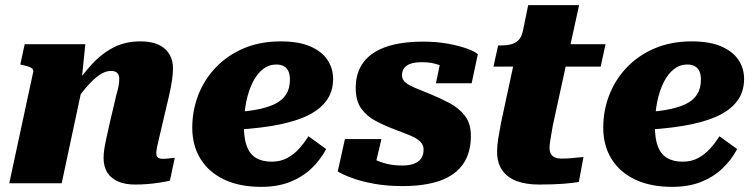

<svg xmlns="http://www.w3.org/2000/svg" viewBox="-20 -713 2937 747"><path d="M16 0H220L305 -398L297 -394L312 -541H76L59 -462L68 -460Q82 -457 92 -453.5Q102 -450 106.5 -445Q111 -440 109 -432ZM611 -227 638 -342Q645 -373 649 -399Q653 -425 653 -447Q653 -495 621 -523.5Q589 -552 526 -552Q468 -552 422 -528.5Q376 -505 337 -462.5Q298 -420 260 -363L262 -301Q289 -342 315 -372.5Q341 -403 365 -420Q389 -437 411 -437Q429 -437 436.5 -429Q444 -421 444 -406Q444 -395 441.5 -380Q439 -365 433 -345L408 -239Q399 -200 393.5 -174Q388 -148 385.5 -131Q383 -114 383 -99Q383 -64 398 -41Q413 -18 440.5 -6.5Q468 5 505 5Q531 5 555 3Q579 1 601 -2.5Q623 -6 641 -10L660 -99Q655 -99 647.5 -98Q640 -97 631.5 -96Q623 -95 615 -95Q601 -95 594.5 -100Q588 -105 588 -118Q588 -125 590.5 -138.5Q593 -152 598.5 -174Q604 -196 611 -227Z M996 14Q912 14 852 -14.5Q792 -43 760 -95Q728 -147 728 -216Q728 -283 751.5 -343.5Q775 -404 820 -451Q865 -498 928.5 -525Q992 -552 1072 -552Q1142 -552 1187 -532.5Q1232 -513 1254 -480Q1276 -447 1276 -406Q1276 -355 1248 -318.5Q1220 -282 1166 -258.5Q1112 -235 1034 -222.5Q956 -210 854 -206L858 -275Q923 -277 970 -285Q1017 -293 1047.5 -307.5Q1078 -322 1093 -345.5Q1108 -369 1108 -403Q1108 -422 1102.5 -435Q1097 -448 1085 -455Q1073 -462 1055 -462Q1026 -462 1003 -444Q980 -426 963.5 -393.5Q947 -361 938 -317Q929 -273 929 -221Q929 -172 941 -142Q953 -112 977 -98Q1001 -84 1037 -84Q1071 -84 1097 -98Q1123 -112 1143.5 -134.5Q1164 -157 1180 -183L1249 -133Q1226 -90 1191 -57Q1156 -24 1108 -5Q1060 14 996 14Z M1546 11Q1486 11 1436 2Q1386 -7 1349.5 -20.5Q1313 -34 1294 -46L1322 -172H1464L1434 -45Q1414 -51 1405.5 -64Q1397 -77 1397.5 -91Q1398 -105 1405 -114Q1417 -104 1436.5 -93.5Q1456 -83 1483.5 -76Q1511 -69 1545 -69Q1572 -69 1590.5 -76Q1609 -83 1618.5 -96.5Q1628 -110 1628 -132Q1628 -147 1618 -158.5Q1608 -170 1591.5 -178.5Q1575 -187 1554.5 -194.5Q1534 -202 1514 -210Q1477 -224 1442.5 -242Q1408 -260 1386 -290Q1364 -320 1364 -371Q1364 -430 1393.5 -470Q1423 -510 1481.5 -530.5Q1540 -551 1626 -551Q1679 -551 1722.5 -543Q1766 -535 1796.5 -524Q1827 -513 1839 -502L1815 -389H1676L1697 -490Q1712 -491 1721.5 -480.5Q1731 -470 1734 -457Q1737 -444 1729 -436Q1719 -445 1704.5 -453Q1690 -461 1669 -466Q1648 -471 1620 -471Q1582 -471 1563 -458Q1544 -445 1544 -420Q1544 -402 1559.5 -390.5Q1575 -379 1600 -369Q1625 -359 1654 -347Q1693 -331 1729 -312Q1765 -293 1788.5 -263Q1812 -233 1812 -184Q1812 -118 1781.5 -74.5Q1751 -31 1692 -10Q1633 11 1546 11Z M2077 5Q2027 5 1990.5 -8.5Q1954 -22 1934 -50.5Q1914 -79 1914 -123Q1914 -146 1918.5 -174.5Q1923 -203 1929 -234L1991 -522L2075 -541H2336L2317 -454H1900L1918 -536H1925Q1948 -536 1966 -540Q1984 -544 1996.5 -556Q2009 -568 2014 -591L2035 -693H2233L2131 -226Q2128 -208 2125 -191Q2122 -174 2120 -160.5Q2118 -147 2118 -138Q2118 -115 2130.5 -105.5Q2143 -96 2164 -96Q2184 -96 2201.5 -97.5Q2219 -99 2232 -100.5Q2245 -102 2250 -102L2232 -5Q2209 -1 2171 2Q2133 5 2077 5Z M2595 14Q2511 14 2451 -14.5Q2391 -43 2359 -95Q2327 -147 2327 -216Q2327 -283 2350.5 -343.5Q2374 -404 2419 -451Q2464 -498 2527.5 -525Q2591 -552 2671 -552Q2741 -552 2786 -532.5Q2831 -513 2853 -480Q2875 -447 2875 -406Q2875 -355 2847 -318.5Q2819 -282 2765 -258.5Q2711 -235 2633 -222.5Q2555 -210 2453 -206L2457 -275Q2522 -277 2569 -285Q2616 -293 2646.5 -307.5Q2677 -322 2692 -345.5Q2707 -369 2707 -403Q2707 -422 2701.5 -435Q2696 -448 2684 -455Q2672 -462 2654 -462Q2625 -462 2602 -444Q2579 -426 2562.5 -393.5Q2546 -361 2537 -317Q2528 -273 2528 -221Q2528 -172 2540 -142Q2552 -112 2576 -98Q2600 -84 2636 -84Q2670 -84 2696 -98Q2722 -112 2742.5 -134.5Q2763 -157 2779 -183L2848 -133Q2825 -90 2790 -57Q2755 -24 2707 -5Q2659 14 2595 14Z"/></svg>

Font: Roboto Serif ExtraBold
Style: Italic
Weight: 800
Italic angle: -10°
Version: Version 1.007